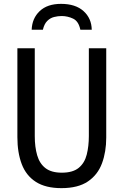

<svg xmlns="http://www.w3.org/2000/svg" viewBox="-20 -964 640 994"><path d="M298 10Q216 10 165.5 -22.5Q115 -55 92.5 -114.5Q70 -174 70 -254V-714H160V-259Q160 -203 172.5 -160Q185 -117 215.5 -93.5Q246 -70 300 -70Q357 -70 387.5 -95Q418 -120 429 -163.5Q440 -207 440 -260V-714H530V-252Q530 -178 508 -118.5Q486 -59 435 -24.5Q384 10 298 10ZM296 -944Q371 -944 412.5 -906.5Q454 -869 455 -810H396Q387 -854 358.5 -867.5Q330 -881 299 -881Q280 -881 260 -876Q240 -871 224.5 -855.5Q209 -840 202 -810H144Q146 -869 185.5 -906.5Q225 -944 296 -944Z"/></svg>

Font: Noto Sans Mono
Style: Regular
Weight: 400
Designer: Monotype Design Team
Foundry: Monotype Imaging Inc.
Version: Version 2.014